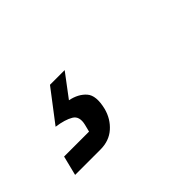

<svg xmlns="http://www.w3.org/2000/svg" viewBox="-43 -194 585 585"><g transform="rotate(-45 250.0 99.0)"><path d="M35 223.3 50.8 160H158.3L164.2 136.7Q171.7 105.8 152.1 94.2Q132.5 82.5 96.7 77.5L175 -25H238.3L182.5 49.2Q215.8 55.8 234.2 76.7Q252.5 97.5 240.8 145Q231.7 179.2 206.7 201.2Q181.7 223.3 144.2 223.3Z"/></g></svg>

Font: Funnel Sans
Style: Italic
Weight: 400
Italic angle: -14.036°
Version: Version 1.000; Beta; Release 5; Build 24; ttfautohint (v1.8.